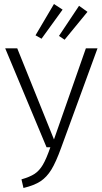

<svg xmlns="http://www.w3.org/2000/svg" viewBox="-20 -926 507 957"><path d="M285 -190Q259 -118 236 -80.5Q213 -43 182 -22.5Q151 -2 97 11L87 -32Q129 -44 152.5 -59.5Q176 -75 193.5 -104.5Q211 -134 231 -192H212L6 -685H66L249 -231L408 -685H466ZM292 -878 187 -733 157 -750 249 -906ZM416 -867 302 -728 274 -747 374 -897Z"/></svg>

Font: Fira Sans Condensed Light
Style: Regular
Weight: 300
Width: 3
Designer: bBox Type GmbH & Carrois Corporate GbR & Edenspiekermann AG
Foundry: bBox Type GmbH & Carrois Corporate GbR & Edenspiekermann AG
Version: Version 4.301